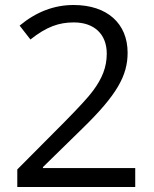

<svg xmlns="http://www.w3.org/2000/svg" viewBox="-20 -744 612 764"><path d="M150.9 -75.2H518.1V0H48.8V-69.8L236.8 -258.8C293.9 -316.9 332 -357.9 350.1 -382.8C386.7 -432.1 404.8 -476.6 404.8 -530.8C404.8 -606.9 356 -654.8 273.9 -654.8C214.8 -654.8 166 -638.2 101.1 -586.9L58.1 -642.1C124 -696.8 195.3 -724.1 272.9 -724.1C407.2 -724.1 487.8 -649.9 487.8 -534.2C487.8 -443.8 446.3 -367.2 307.1 -231.9L150.9 -79.1Z"/></svg>

Font: OpenSansEmoji
Style: Regular
Weight: 400
Foundry: MorbZ
Version: Version 1.000;PS 001.000;hotconv 1.0.70;makeotf.lib2.5.58329